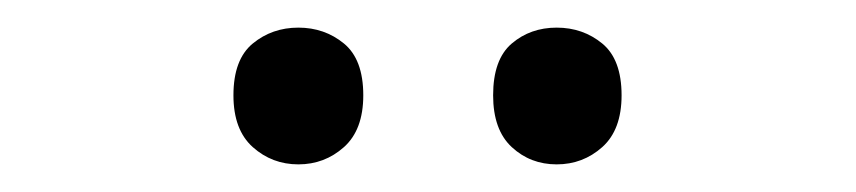

<svg xmlns="http://www.w3.org/2000/svg" viewBox="-20 -750 620 139"><path d="M149 -681Q149 -707 163 -718.5Q177 -730 196 -730Q215 -730 229 -718.5Q243 -707 243 -681Q243 -656 229 -643.5Q215 -631 196 -631Q177 -631 163 -643.5Q149 -656 149 -681ZM337 -681Q337 -707 350.5 -718.5Q364 -730 383 -730Q402 -730 416 -718.5Q430 -707 430 -681Q430 -656 416 -643.5Q402 -631 383 -631Q364 -631 350.5 -643.5Q337 -656 337 -681Z"/></svg>

Font: Noto Znamenny Musical Notation
Style: Regular
Weight: 400
Version: Version 1.003; ttfautohint (v1.8.4.7-5d5b)